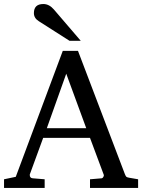

<svg xmlns="http://www.w3.org/2000/svg" viewBox="-20 -931 704 951"><path d="M379.9 -729H324.2L171.9 -826.2Q147.9 -841.3 147.9 -866.2Q147.9 -911.1 194.8 -911.1Q223.6 -911.1 247.1 -883.8ZM664.1 0H425.8V-43L483.9 -47.9Q488.3 -48.3 491.9 -54.7Q495.6 -61 494.1 -64.9L425.8 -248H193.8L127.9 -67.9Q127.4 -66.4 127.4 -64.9Q127.4 -48.8 142.1 -47.9L201.2 -43V0H0V-43L58.1 -55.2L291 -679.2H366.2L598.1 -69.8Q602.5 -58.6 605.5 -55.7Q608.4 -52.7 619.1 -50.8L664.1 -43ZM407.2 -295.9 308.1 -565.9 211.9 -295.9Z"/></svg>

Font: Ezra SIL SR
Style: Regular
Weight: 400
Designer: Development by SIL's NRSI team. OpenType tables by Ralph Hancock ( hancock@dircon.co.uk ).
Foundry: Development by SIL's NRSI team.
Version: Version 2.51; 2007